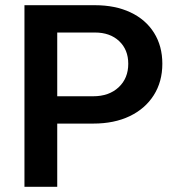

<svg xmlns="http://www.w3.org/2000/svg" viewBox="-20 -718 690 738"><path d="M164 -243V-348H338Q399 -348 436 -382.5Q473 -417 473 -473Q473 -527 438 -560Q403 -593 345 -593H164V-698H345Q423 -698 481.5 -670.5Q540 -643 572 -592Q604 -541 604 -473Q604 -404 571 -352Q538 -300 478.5 -271.5Q419 -243 339 -243ZM74 0V-698H200V0Z"/></svg>

Font: Azeret Mono Thin Medium
Style: Regular
Weight: 500
Version: Version 1.002